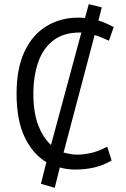

<svg xmlns="http://www.w3.org/2000/svg" viewBox="-20 -793 600 915"><path d="M241 102 175 83 201 -20Q137 -58 98 -138.5Q59 -219 59 -347Q59 -466 96.5 -546.5Q134 -627 201 -668Q268 -709 354 -709Q362 -709 370 -708.5Q378 -708 385 -707L403 -773L465 -758L449 -695Q465 -691 483 -683Q501 -675 522 -664L499 -599Q482 -607 465 -614Q448 -621 431 -626L283 -66Q299 -62 315 -59Q331 -56 349 -56Q376 -56 412 -63.5Q448 -71 491 -94L512 -28Q470 -4 427.5 5.5Q385 15 339 15Q320 15 301 12.5Q282 10 265 5ZM223 -102 368 -639Q367 -638 365 -638Q363 -638 360 -638Q282 -638 233 -599.5Q184 -561 161.5 -495Q139 -429 139 -346Q139 -257 162 -197Q185 -137 223 -102Z"/></svg>

Font: Ubuntu Sans Mono
Style: Regular
Weight: 400
Monospace: yes
Designer: Dalton Maag Ltd
Foundry: Dalton Maag Ltd
Version: Version 1.006